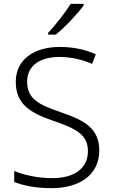

<svg xmlns="http://www.w3.org/2000/svg" viewBox="-20 -968 586 998"><path d="M415 -940V-948H347C321 -904 267 -836 230 -797V-788H270C320 -828 385 -899 415 -940ZM496 -186C496 -301 419 -343 292 -386C183 -424 121 -453 121 -544C121 -628 190 -672 288 -672C345 -672 403 -660 459 -636L478 -686C422 -711 360 -724 290 -724C159 -724 62 -660 62 -543C62 -428 135 -382 254 -341C380 -298 437 -267 437 -182C437 -89 361 -42 252 -42C173 -42 104 -59 54 -79V-22C100 -4 163 10 249 10C392 10 496 -58 496 -186Z"/></svg>

Font: Noto Sans Gurmukhi Light
Style: Regular
Weight: 300
Designer: Jelle Bosma - Monotype Design Team
Foundry: Monotype Imaging Inc.
Version: Version 2.004